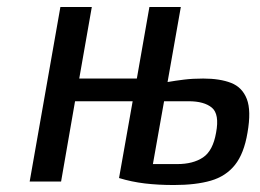

<svg xmlns="http://www.w3.org/2000/svg" viewBox="-20 -520 745 550"><path d="M478 10Q433 10 395 5.5Q357 1 321 -10L360 -230H195L155 0H65L153 -500H243L207 -295H372L408 -500H498L460 -285Q483 -289 507.5 -292Q532 -295 562 -295Q610 -295 642 -282.5Q674 -270 687 -236.5Q700 -203 689 -140Q679 -80 653 -47.5Q627 -15 584 -2.5Q541 10 478 10ZM418 -50H488Q533 -50 561.5 -69Q590 -88 599 -140Q609 -193 587 -211.5Q565 -230 520 -230H450Z"/></svg>

Font: Cuprum
Style: Italic
Weight: 400
Italic angle: -10°
Designer: Jovanny Lemonad
Foundry: Jovanny Lemonad
Version: Version 3.000